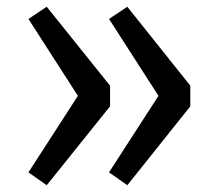

<svg xmlns="http://www.w3.org/2000/svg" viewBox="-20 -593 646 567"><path d="M118 -573 64 -537 210 -310 64 -84 118 -46 305 -279V-340ZM356 -573 302 -537 448 -310 302 -84 356 -46 542 -279V-340Z"/></svg>

Font: Glow Sans SC Normal Book
Style: Regular
Weight: 500
Designer: Ryoko NISHIZUKA (kana, bopomofo & ideographs); Paul D. Hunt (Latin, Greek & Cyrillic); Sandoll Communications, Soo-young
Version: Version 0.93